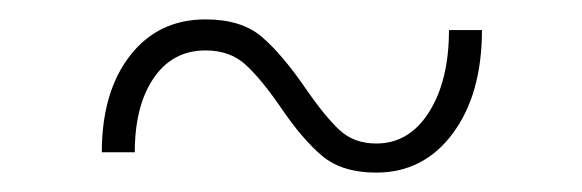

<svg xmlns="http://www.w3.org/2000/svg" viewBox="-20 -346 600 198"><path d="M269 -236Q249 -265 233 -279.5Q217 -294 192 -294Q158 -294 138.5 -265.5Q119 -237 119 -189H85Q85 -251 114 -288.5Q143 -326 192 -326Q229 -326 250 -308Q271 -290 295 -255Q315 -226 330 -212Q345 -198 368 -198Q402 -198 422.5 -230.5Q443 -263 443 -315H477Q477 -249 447 -208.5Q417 -168 368 -168Q333 -168 312.5 -185Q292 -202 269 -236Z"/></svg>

Font: Hanken Grotesk ExtraLight
Style: Regular
Weight: 200
Designer: Alfredo Marco Pradil
Foundry: Hanken Design Co.
Version: Version 3.014